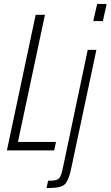

<svg xmlns="http://www.w3.org/2000/svg" viewBox="-20 -763 561 974"><path d="M15 0 161 -688H208L71 -43H264L255 0ZM453 -656 473 -743H521L502 -656ZM216 191 224 154Q251 154 265 150Q279 146 285.5 133.5Q292 121 297 98L425 -510H469L343 83Q337 114 330 133.5Q323 153 315 164.5Q307 176 294 181.5Q281 187 262 189Q243 191 216 191Z"/></svg>

Font: Saira Condensed ExtraLight
Style: Italic
Weight: 250
Width: 3
Italic angle: -12°
Designer: Hector Gatti with collaboration of the Omnibus-Type team
Foundry: Omnibus-Type
Version: Version 1.101